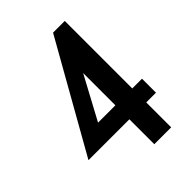

<svg xmlns="http://www.w3.org/2000/svg" viewBox="-205 -797 893 893"><g transform="rotate(-45 241.5 -350.0)"><path d="M450 -256V-164H386V0H275V-164H6L309 -700H386V-256ZM275 -256V-468L161 -256Z"/></g></svg>

Font: Cabin Condensed SemiBold
Style: Regular
Weight: 600
Width: 3
Designer: Pablo Impallari
Foundry: Pablo Impallari. http://www.impallari.com Igino Marini. http://www.ikern.com
Version: Version 2.001